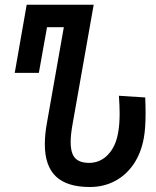

<svg xmlns="http://www.w3.org/2000/svg" viewBox="-20 -750 640 788"><path d="M164 -158Q164 -197 172 -242L242 -638.5H173L139.5 -451H40.5L89.5 -730.5H364.5L277.5 -238.5Q270 -196.5 270 -167.5Q270 -120.5 288.5 -101Q307 -81.5 345.5 -81.5Q390.5 -81.5 422.5 -114.5Q454.5 -147.5 464.5 -203.5Q471 -237.5 471 -284.5Q471 -316.5 468 -357L576 -350Q577.5 -315 577.5 -284.5Q577.5 -224 570.5 -185Q559.5 -122.5 528.8 -77Q498 -31.5 451.8 -7Q405.5 17.5 348.5 17.5Q255 17.5 209.5 -25.8Q164 -69 164 -158Z"/></svg>

Font: JuliaMono Medium
Style: Italic
Weight: 500
Italic angle: -9°
Monospace: yes
Designer: cormullion
Foundry: corm
Version: Version 0.054; ttfautohint (v1.8.4)